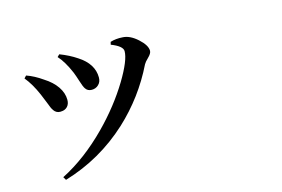

<svg xmlns="http://www.w3.org/2000/svg" viewBox="-94 -901 1689 1149"><g transform="rotate(-15 750.0 -326.5)"><path d="M186.5 42 174.8 22.5Q324.2 -53.7 460.9 -192.4Q576.2 -309.6 654.3 -438.5Q724.6 -555.7 724.6 -611.3Q724.6 -642.6 654.3 -669.9L658.2 -686.5Q692.4 -697.3 734.4 -694.3Q779.3 -692.4 825.7 -650.4Q872.1 -608.4 872.1 -574.2Q872.1 -557.6 848.6 -535.2Q829.1 -516.6 822.3 -503.9Q733.4 -322.3 585.9 -185.5Q412.1 -25.4 186.5 42ZM258.8 -360.4Q234.4 -360.4 219.7 -381.8Q210 -394.5 195.3 -435.5Q181.6 -470.7 172.9 -490.2Q141.6 -562.5 103.5 -608.4L117.2 -623Q165 -606.4 214.8 -571.3Q264.6 -540 291.5 -500.5Q318.4 -460.9 318.4 -418.9Q318.4 -392.6 303.7 -377Q288.1 -360.4 258.8 -360.4ZM475.6 -438.5Q450.2 -438.5 437.5 -458Q428.7 -469.7 417 -507.8Q405.3 -544.9 396.5 -566.4Q364.3 -641.6 328.1 -680.7L341.8 -694.3Q400.4 -671.9 445.3 -641.6Q535.2 -584 535.2 -499Q535.2 -470.7 516.6 -454.1Q500 -438.5 475.6 -438.5Z"/></g></svg>

Font: Bpmf GenYo Min B
Style: B
Weight: 700
Foundry: But Ko
Version: Version 1.320